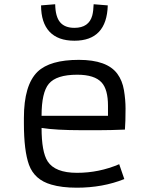

<svg xmlns="http://www.w3.org/2000/svg" viewBox="-20 -872 706 902"><path d="M564 -30.8Q462.9 9.8 340.8 9.8Q270 9.8 220.7 -4.9Q142.1 -27.3 116.2 -97.7Q92.3 -163.6 92.3 -293V-317.9Q92.3 -472.7 156.7 -535.2Q214.8 -590.8 350.6 -590.8Q482.9 -590.8 531.2 -525.4Q554.7 -493.7 562.3 -448.5Q569.8 -403.3 569.8 -362.3Q569.8 -298.3 566.9 -263.2Q498 -260.3 443.4 -260.3Q443.4 -260.3 364.7 -260.3Q241.7 -260.3 175.3 -271Q175.3 -158.7 203.6 -114.3Q238.3 -60.1 341.8 -60.1Q445.3 -60.1 540 -100.6ZM487.3 -328.1V-375Q487.3 -451.7 457.5 -484.4Q424.3 -521 342.8 -521Q245.1 -521 209.5 -478.5Q175.3 -438 175.3 -328.1ZM486.3 -846.7Q481.4 -680.7 329.6 -680.7Q252.4 -680.7 212.6 -723.1Q172.9 -765.6 172.9 -846.7L239.3 -852.1Q240.2 -793.5 262.5 -767.3Q284.7 -741.2 329.6 -741.2Q397.9 -741.2 413.6 -799.8Q418.9 -820.8 419.9 -852.1Z"/></svg>

Font: Armata
Style: Regular
Weight: 400
Designer: Viktoriya Grabowska
Foundry: Viktoriya Grabowska
Version: Version 1.002